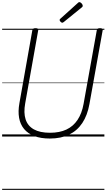

<svg xmlns="http://www.w3.org/2000/svg" viewBox="-20 -1279 998 1799"><path d="M447 19Q362 19 302 -4Q242 -27 206 -70Q170 -113 159 -174.5Q148 -236 162 -313L283 -996Q285 -1006 291.5 -1010.5Q298 -1015 313 -1015Q328 -1015 334 -1010.5Q340 -1006 338 -995L216 -310Q200 -222 220 -160.5Q240 -99 297 -67Q354 -35 449 -35Q538 -35 602 -65Q666 -95 706.5 -155.5Q747 -216 763 -305L887 -996Q889 -1006 895.5 -1010.5Q902 -1015 917 -1015Q946 -1015 942 -995L818 -304Q799 -198 751 -126Q703 -54 627 -17.5Q551 19 447 19ZM564 -1066Q556 -1066 547.5 -1075Q539 -1084 539 -1090Q539 -1093 539.5 -1096Q540 -1099 545 -1103L708 -1250Q712 -1253 715 -1256Q718 -1259 723 -1259Q730 -1259 737.5 -1253.5Q745 -1248 750 -1240Q755 -1232 755 -1226Q755 -1222 754 -1218.5Q753 -1215 748 -1211L578 -1073Q573 -1070 570 -1068Q567 -1066 564 -1066ZM0 490H958V500H0ZM0 -20H958V0H0ZM0 -505H958V-500H0ZM0 -1010H958V-1000H0Z"/></svg>

Font: Playwrite ZA Guides
Style: Regular
Weight: 400
Designer: Veronika Burian, José Scaglione
Foundry: TypeTogether
Version: Version 1.003